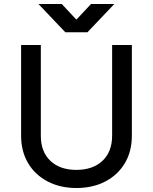

<svg xmlns="http://www.w3.org/2000/svg" viewBox="-20 -932 768 964"><path d="M185 -706V-250Q185 -170 233 -124.5Q281 -79 363 -79Q446 -79 494.5 -124.5Q543 -170 543 -252V-706H642V-250Q642 -172 607 -113Q572 -54 509 -21Q446 12 364 12Q282 12 219 -21Q156 -54 121 -113Q86 -172 86 -250V-706ZM290 -912 362 -835H365L437 -912H554L419 -770H308L173 -912Z"/></svg>

Font: Museo Sans Medium
Style: Regular
Weight: 500
Designer: Jos Buivenga
Foundry: Jos Buivenga & Rosetta Type Foundry (extension, remastering)
Version: Version 3.600;PS 1.000;hotconv 1.0.88;makeotf.lib2.5.647800;